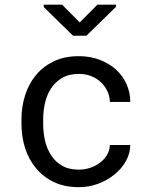

<svg xmlns="http://www.w3.org/2000/svg" viewBox="-20 -773 640 803"><path d="M310.1 -63.5Q267.6 -63.5 239 -80.3Q210.4 -97.2 193.4 -124.5Q175.8 -151.4 168.2 -185.3Q160.6 -219.2 160.6 -253.9V-274.4Q160.6 -308.6 168.2 -342.3Q175.8 -376 193.4 -403.3Q210.9 -430.2 239.5 -447Q268.1 -463.9 310.1 -463.9Q337.4 -463.9 361.1 -454.6Q384.8 -445.3 401.9 -429.2Q418.9 -413.1 429 -391.8Q439 -370.6 439.5 -346.7H524.9Q524.9 -386.7 508.8 -421.9Q492.7 -457 464.4 -482.9Q435.5 -508.3 396.2 -523.2Q356.9 -538.1 310.1 -538.1Q250 -538.1 205.1 -516.6Q160.2 -495.1 130.4 -459Q100.1 -422.4 85 -374.5Q69.8 -326.7 69.8 -274.4V-253.9Q69.8 -201.2 85 -153.6Q100.1 -106 130.4 -69.8Q160.2 -33.2 205.1 -11.7Q250 9.8 310.1 9.8Q352.1 9.8 390.6 -4.6Q429.2 -19 459 -43.5Q488.8 -67.4 506.6 -99.4Q524.4 -131.3 524.9 -166.5H439.5Q439 -144.5 428 -125.7Q417 -106.9 398.9 -93.3Q380.9 -79.1 357.7 -71.3Q334.5 -63.5 310.1 -63.5ZM313.5 -679.2 239.7 -753.4H163.1V-743.2L285.6 -623.5H341.3L465.3 -744.6V-753.4H387.2Z"/></svg>

Font: Roboto Mono
Style: Regular
Weight: 400
Monospace: yes
Designer: Google
Version: Version 3.000